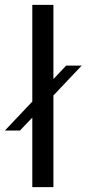

<svg xmlns="http://www.w3.org/2000/svg" viewBox="-45 -770 385 790"><path d="M291 -500 179.2 -381.8 174.8 -377.9V0H87.9V-286.1L37.1 -232.9H-24.9L87.9 -352.1V-750H174.8V-444.8L179.2 -449.2L227.1 -500Z"/></svg>

Font: ø
Style: ø
Weight: 400
Designer: Samuel Oakes
Foundry: Samuel Oakes
Version: Version 1.000;PS 001.000;hotconv 1.0.88;makeotf.lib2.5.64775